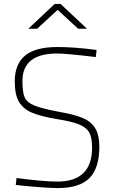

<svg xmlns="http://www.w3.org/2000/svg" viewBox="-20 -949 581 976"><path d="M55 0ZM96 -5 60 -9 64 -44Q202 -26 272 -26Q448 -26 448 -199Q448 -247 435 -273Q422 -299 385.5 -315Q349 -331 273 -343Q188 -357 143 -376Q98 -395 76.5 -431.5Q55 -468 55 -535Q55 -623 107.5 -666.5Q160 -710 272 -710Q360 -710 471 -695L467 -659Q316 -677 271 -677Q94 -677 94 -537Q94 -480 105.5 -454Q117 -428 155 -412.5Q193 -397 283 -380Q359 -367 402 -348.5Q445 -330 465 -295.5Q485 -261 485 -203Q485 -95 435 -44Q385 7 274 7Q219 7 96 -5ZM258 -929H288L422 -803H377L273 -899L169 -803H124Z"/></svg>

Font: Cairo ExtraLight
Style: Regular
Weight: 250
Designer: Mohamed Gaber, the designers of Titillium
Foundry: Kief Type Foundry
Version: Version 2.009; ttfautohint (v1.5.33-1714) -l 8 -r 50 -G 200 